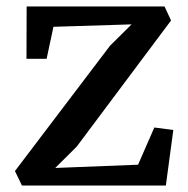

<svg xmlns="http://www.w3.org/2000/svg" viewBox="-20 -571 579 591"><path d="M385 -496 144.5 -488.5 123.5 -390H61.5L62 -551H486.5L506.5 -508L216 -119.5L150 -54L405 -64L455 -178.5L513.5 -171L490.5 0H47.5L26 -44.5L318.5 -430Z"/></svg>

Font: Merriweather 28pt Medium
Style: Regular
Weight: 500
Version: Version 2.100